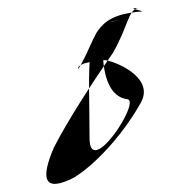

<svg xmlns="http://www.w3.org/2000/svg" viewBox="-20 -521 483 476"><path d="M114 -156C80 -78 88 -42 164 -81C226 -120 292 -199 330 -268C364 -332 258 -372 238 -372C250 -372 168 -369 174 -350C222 -426 207 -480 323 -492C356 -492 284 -501 322 -501C298 -497 297 -454 260 -390C206 -312 149 -224 114 -156ZM202 -180C202 -366 185 -466 276 -470C240 -470 237 -454 235 -415C232 -334 252 -280 296 -275C330 -270 201 -74 202 -180Z"/></svg>

Font: Zinc
Style: Regular
Weight: 400
Version: Version 1